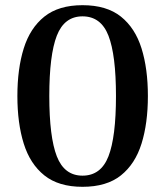

<svg xmlns="http://www.w3.org/2000/svg" viewBox="-20 -700 637 740"><path d="M298 20Q206 20 151 -24Q96 -68 71.5 -146.5Q47 -225 47 -330Q47 -435 71.5 -513.5Q96 -592 151 -636Q206 -680 298 -680Q391 -680 446 -636Q501 -592 525.5 -513.5Q550 -435 550 -330Q550 -225 525.5 -146.5Q501 -68 446 -24Q391 20 298 20ZM298 -23Q369 -23 398 -97.5Q427 -172 427 -330Q427 -488 398 -562.5Q369 -637 298 -637Q228 -637 199 -562.5Q170 -488 170 -330Q170 -172 199 -97.5Q228 -23 298 -23Z"/></svg>

Font: El Messiri SemiBold
Style: Regular
Weight: 600
Designer: Mohamed Gaber
Foundry: Kief Type Foundry
Version: Version 2.020; ttfautohint (v1.8.3)